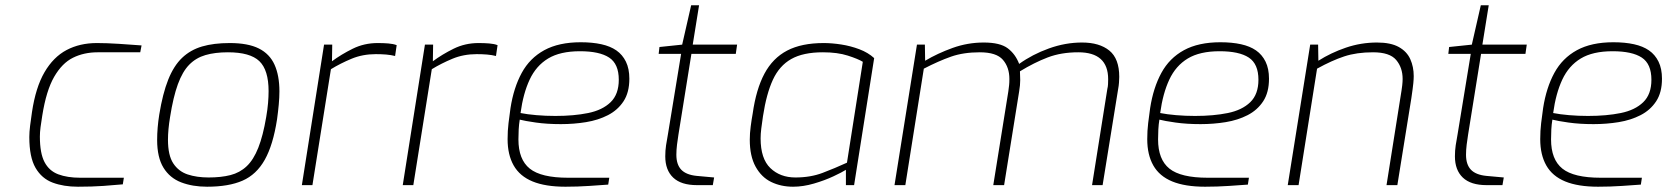

<svg xmlns="http://www.w3.org/2000/svg" viewBox="-20 -701 6313 727"><path d="M275 6Q221 6 179.5 -9.5Q138 -25 114.5 -65.5Q91 -106 91 -182Q91 -201 94 -225Q97 -249 101 -276Q115 -370 148.5 -427.5Q182 -485 232 -511.5Q282 -538 347 -538Q383 -538 430.5 -535Q478 -532 516 -529L511 -503H350Q298 -503 256.5 -482.5Q215 -462 185 -410Q155 -358 140 -263Q136 -239 133.5 -219.5Q131 -200 131 -184Q131 -121 148.5 -87.5Q166 -54 200.5 -41Q235 -28 284 -28H449L445 -3Q414 0 371 3Q328 6 275 6Z M764 6Q709 6 666 -10.5Q623 -27 599 -66Q575 -105 575 -171Q575 -194 577 -218Q579 -242 583 -267Q596 -347 617 -399.5Q638 -452 669.5 -482Q701 -512 745 -525Q789 -538 850 -538Q919 -538 960 -517.5Q1001 -497 1019.5 -456Q1038 -415 1038 -355Q1038 -332 1035.5 -305Q1033 -278 1029 -249Q1014 -152 982.5 -96Q951 -40 898.5 -17Q846 6 764 6ZM770 -29Q817 -29 852.5 -38Q888 -47 914 -71.5Q940 -96 958 -141.5Q976 -187 988 -258Q993 -287 995 -311Q997 -335 997 -356Q997 -436 962 -469.5Q927 -503 843 -503Q794 -503 758 -492.5Q722 -482 696.5 -456Q671 -430 653.5 -382Q636 -334 624 -258Q620 -234 618 -212.5Q616 -191 616 -172Q616 -113 636 -82.5Q656 -52 690.5 -40.5Q725 -29 770 -29Z M1123 0 1207 -532H1238L1237 -469Q1272 -495 1315.5 -516.5Q1359 -538 1410 -538Q1432 -538 1450.5 -536.5Q1469 -535 1482 -530L1476 -489Q1460 -493 1442 -494.5Q1424 -496 1403 -496Q1353 -496 1311 -478.5Q1269 -461 1233 -439L1163 0Z M1505 0 1589 -532H1620L1619 -469Q1654 -495 1697.5 -516.5Q1741 -538 1792 -538Q1814 -538 1832.5 -536.5Q1851 -535 1864 -530L1858 -489Q1842 -493 1824 -494.5Q1806 -496 1785 -496Q1735 -496 1693 -478.5Q1651 -461 1615 -439L1545 0Z M2121 6Q2045 6 1996.5 -14Q1948 -34 1925 -74.5Q1902 -115 1902 -174Q1902 -206 1905.5 -235Q1909 -264 1913 -292Q1925 -369 1955.5 -425Q1986 -481 2041 -511Q2096 -541 2179 -541Q2223 -541 2257 -533.5Q2291 -526 2314 -510Q2337 -494 2350 -467.5Q2363 -441 2363 -403Q2363 -351 2341 -317.5Q2319 -284 2282 -265Q2245 -246 2199 -238.5Q2153 -231 2104 -231Q2051 -231 2009 -237Q1967 -243 1948 -248Q1945 -230 1944 -211Q1943 -192 1943 -173Q1943 -97 1986 -62.5Q2029 -28 2131 -28H2287L2283 -2Q2256 0 2211.5 3Q2167 6 2121 6ZM2083 -262Q2153 -262 2207 -273Q2261 -284 2292 -314Q2323 -344 2323 -399Q2323 -459 2286.5 -483Q2250 -507 2176 -507Q2101 -507 2055.5 -479.5Q2010 -452 1985.5 -399.5Q1961 -347 1951 -273Q1976 -268 2011 -265Q2046 -262 2083 -262Z M2619 0Q2559 0 2529 -28.5Q2499 -57 2499 -109Q2499 -131 2502 -151Q2505 -171 2509 -192L2559 -497H2474L2477 -523L2563 -532L2597 -681H2627L2603 -532H2771L2766 -497H2598L2549 -192Q2546 -174 2543.5 -153.5Q2541 -133 2541 -115Q2541 -78 2559.5 -58.5Q2578 -39 2618 -35L2684 -29L2679 0Z M2983 6Q2937 6 2900 -12Q2863 -30 2841 -70Q2819 -110 2819 -172Q2819 -196 2822.5 -222.5Q2826 -249 2830 -271Q2843 -363 2874.5 -422Q2906 -481 2960.5 -509.5Q3015 -538 3099 -538Q3130 -538 3165.5 -532.5Q3201 -527 3234 -514.5Q3267 -502 3290 -481L3214 0H3183V-58Q3169 -49 3136 -33.5Q3103 -18 3062 -6Q3021 6 2983 6ZM2992 -29Q3049 -29 3095 -46.5Q3141 -64 3187 -85L3247 -467Q3229 -478 3190 -490.5Q3151 -503 3096 -503Q3021 -503 2976 -477.5Q2931 -452 2906.5 -399Q2882 -346 2869 -261Q2865 -234 2862.5 -214Q2860 -194 2860 -177Q2860 -100 2897 -64.5Q2934 -29 2992 -29Z M3367 0 3452 -532H3482L3483 -471Q3530 -499 3587 -519.5Q3644 -540 3705 -540Q3767 -540 3796 -518Q3825 -496 3839 -459Q3889 -495 3951.5 -517.5Q4014 -540 4077 -540Q4143 -540 4180.5 -509.5Q4218 -479 4218 -410Q4218 -401 4217 -388Q4216 -375 4214 -365L4155 0H4115L4173 -365Q4175 -372 4175.5 -382Q4176 -392 4176 -401Q4176 -503 4063 -503Q3998 -503 3947 -483.5Q3896 -464 3842 -431Q3843 -416 3843 -397.5Q3843 -379 3839 -355L3782 0H3741L3798 -355Q3800 -370 3801 -379Q3802 -388 3802 -402Q3802 -446 3777.5 -474.5Q3753 -503 3690 -503Q3628 -503 3581 -486.5Q3534 -470 3478 -441L3408 0Z M4543 6Q4467 6 4418.5 -14Q4370 -34 4347 -74.5Q4324 -115 4324 -174Q4324 -206 4327.5 -235Q4331 -264 4335 -292Q4347 -369 4377.5 -425Q4408 -481 4463 -511Q4518 -541 4601 -541Q4645 -541 4679 -533.5Q4713 -526 4736 -510Q4759 -494 4772 -467.5Q4785 -441 4785 -403Q4785 -351 4763 -317.5Q4741 -284 4704 -265Q4667 -246 4621 -238.5Q4575 -231 4526 -231Q4473 -231 4431 -237Q4389 -243 4370 -248Q4367 -230 4366 -211Q4365 -192 4365 -173Q4365 -97 4408 -62.5Q4451 -28 4553 -28H4709L4705 -2Q4678 0 4633.5 3Q4589 6 4543 6ZM4505 -262Q4575 -262 4629 -273Q4683 -284 4714 -314Q4745 -344 4745 -399Q4745 -459 4708.5 -483Q4672 -507 4598 -507Q4523 -507 4477.5 -479.5Q4432 -452 4407.5 -399.5Q4383 -347 4373 -273Q4398 -268 4433 -265Q4468 -262 4505 -262Z M4856 0 4941 -532H4971L4972 -471Q5019 -501 5076 -520.5Q5133 -540 5194 -540Q5246 -540 5276.5 -523Q5307 -506 5320 -477Q5333 -448 5333 -413Q5333 -402 5331.5 -386Q5330 -370 5324 -329L5271 0H5230L5282 -328Q5288 -364 5289.5 -378Q5291 -392 5291 -402Q5291 -445 5266.5 -474Q5242 -503 5179 -503Q5117 -503 5070 -487.5Q5023 -472 4967 -441L4897 0Z M5609 0Q5549 0 5519 -28.5Q5489 -57 5489 -109Q5489 -131 5492 -151Q5495 -171 5499 -192L5549 -497H5464L5467 -523L5553 -532L5587 -681H5617L5593 -532H5761L5756 -497H5588L5539 -192Q5536 -174 5533.5 -153.5Q5531 -133 5531 -115Q5531 -78 5549.5 -58.5Q5568 -39 5608 -35L5674 -29L5669 0Z M6031 6Q5955 6 5906.5 -14Q5858 -34 5835 -74.5Q5812 -115 5812 -174Q5812 -206 5815.5 -235Q5819 -264 5823 -292Q5835 -369 5865.5 -425Q5896 -481 5951 -511Q6006 -541 6089 -541Q6133 -541 6167 -533.5Q6201 -526 6224 -510Q6247 -494 6260 -467.5Q6273 -441 6273 -403Q6273 -351 6251 -317.5Q6229 -284 6192 -265Q6155 -246 6109 -238.5Q6063 -231 6014 -231Q5961 -231 5919 -237Q5877 -243 5858 -248Q5855 -230 5854 -211Q5853 -192 5853 -173Q5853 -97 5896 -62.5Q5939 -28 6041 -28H6197L6193 -2Q6166 0 6121.5 3Q6077 6 6031 6ZM5993 -262Q6063 -262 6117 -273Q6171 -284 6202 -314Q6233 -344 6233 -399Q6233 -459 6196.5 -483Q6160 -507 6086 -507Q6011 -507 5965.5 -479.5Q5920 -452 5895.5 -399.5Q5871 -347 5861 -273Q5886 -268 5921 -265Q5956 -262 5993 -262Z"/></svg>

Font: Exo Thin ExtraLight
Style: Italic
Weight: 250
Italic angle: -9°
Version: Version 2.000